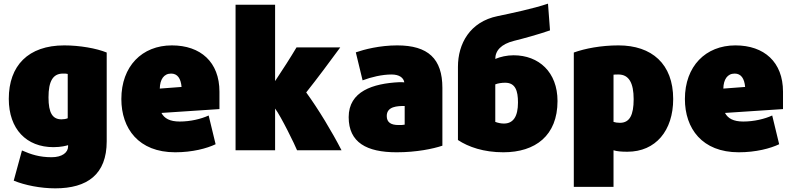

<svg xmlns="http://www.w3.org/2000/svg" viewBox="-20 -806 4332 1049"><path d="M272 -2C314 -2 343 -10 352 -13V-6C352 27 320 53 262 53C196 53 150 38 100 16L55 181C116 206 201 223 282 223C457 223 563 147 563 -34V-519C507 -542 415 -558 331 -558C134 -558 28 -447 28 -266C28 -100 125 -2 272 -2ZM245 -274C245 -362 269 -404 324 -404C336 -404 343 -404 350 -402V-160C340 -156 329 -154 316 -154C267 -154 245 -189 245 -274Z M937 26C1031 26 1110 5 1158 -18L1120 -175C1079 -156 1020 -142 962 -142C908 -142 878 -159 862 -189L1179 -210V-305C1179 -467 1076 -558 919 -558C756 -558 643 -444 643 -265C643 -104 737 26 937 26ZM915 -404C950 -404 968 -377 972 -331L853 -322C854 -372 875 -404 915 -404Z M1483 15V-213C1515 -171 1593 -11 1603 15H1846C1794 -86 1720 -209 1653 -301C1715 -379 1781 -468 1839 -547H1600C1568 -493 1525 -426 1483 -363V-780H1267V15Z M1885 -166C1885 -27 1984 26 2147 26C2256 26 2346 7 2397 -10V-326C2397 -485 2319 -558 2150 -558C2055 -558 1970 -536 1924 -520L1961 -367C2008 -385 2068 -399 2119 -399C2162 -399 2185 -381 2189 -356C2181 -357 2172 -357 2162 -357C2017 -350 1885 -307 1885 -166ZM2191 -227V-125C2180 -123 2177 -123 2156 -123C2117 -123 2093 -137 2093 -172C2093 -225 2151 -227 2191 -227Z M2730 26C2905 26 3026 -65 3026 -254C3026 -412 2924 -504 2786 -504C2750 -504 2714 -496 2686 -484C2686 -529 2717 -565 2789 -583C2838 -595 2925 -619 2985 -640L2974 -786C2891 -758 2771 -733 2699 -718C2547 -687 2482 -567 2482 -441V-41C2539 -3 2623 26 2730 26ZM2686 -345C2700 -351 2722 -354 2740 -354C2796 -354 2810 -310 2810 -246C2810 -169 2784 -131 2733 -131C2718 -131 2702 -134 2686 -140Z M3332 215V15C3351 21 3375 23 3408 23C3562 23 3658 -92 3658 -265C3658 -457 3541 -558 3359 -558C3264 -558 3176 -541 3115 -519V215ZM3332 -140V-398C3339 -399 3349 -399 3359 -399C3416 -399 3442 -353 3442 -264C3442 -177 3420 -135 3367 -135C3353 -135 3341 -137 3332 -140Z M4016 26C4110 26 4189 5 4237 -18L4199 -175C4158 -156 4099 -142 4041 -142C3987 -142 3957 -159 3941 -189L4258 -210V-305C4258 -467 4155 -558 3998 -558C3835 -558 3722 -444 3722 -265C3722 -104 3816 26 4016 26ZM3994 -404C4029 -404 4047 -377 4051 -331L3932 -322C3933 -372 3954 -404 3994 -404Z"/></svg>

Font: Repo ExtraBlack
Style: Regular
Weight: 400
Designer: Stefan Peev
Foundry: Context Ltd
Version: Version 001.502